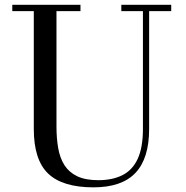

<svg xmlns="http://www.w3.org/2000/svg" viewBox="-20 -770 777 804"><path d="M697 -750V-723.5H604.5V-230Q604.5 -106.5 547.2 -46Q490 14.5 371.5 14.5Q242 14.5 181.8 -43Q121.5 -100.5 121.5 -230V-723.5H31.5V-750H317V-723.5H216.5V-240Q216.5 -190.5 223.8 -149.2Q231 -108 250 -78.2Q269 -48.5 303.2 -32Q337.5 -15.5 391.5 -15.5Q451.5 -15.5 493.2 -36.8Q535 -58 556.8 -105.2Q578.5 -152.5 578.5 -230V-723.5H488V-750Z"/></svg>

Font: Bodoni Moda 9pt
Style: Regular
Weight: 400
Designer: Owen Earl
Foundry: indestructible type
Version: Version 2.005